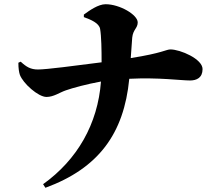

<svg xmlns="http://www.w3.org/2000/svg" viewBox="-20 -825 1040 909"><path d="M67 -528C67 -501 70 -483 74 -471C89 -430 161 -366 200 -366C234 -366 262 -387 291 -397C325 -409 392 -427 458 -439C443 -238 346 -69 184 47L195 64C446 -28 567 -192 592 -452C733 -459 835 -444 880 -444C911 -444 939 -457 939 -498C939 -546 833 -591 787 -591C766 -591 751 -574 599 -550L606 -647C610 -686 632 -691 632 -719C632 -755 547 -805 480 -805C445 -805 403 -775 377 -756V-744C410 -732 449 -716 454 -688C460 -653 461 -589 461 -530C337 -514 200 -496 160 -496C125 -496 105 -508 78 -533Z"/></svg>

Font: Noto Serif CJK HK Black
Style: Regular
Weight: 900
Designer: Ryoko NISHIZUKA 西塚涼子 (kana & ideographs); Frank Grießhammer (Latin, Greek & Cyrillic); Wenlong ZHANG 张文龙 (bopomofo); San
Foundry: Adobe
Version: Version 2.001;hotconv 1.1.0;makeotfexe 2.6.0